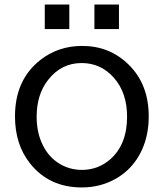

<svg xmlns="http://www.w3.org/2000/svg" viewBox="-20 -782 720 844"><path d="M176.8 -762.2H284.7V-654.3H176.8ZM395 -762.2H502.9V-654.3H395ZM341.3 -580.1Q461.9 -580.1 545.4 -498Q633.8 -411.6 633.8 -270.5Q633.8 -188 603.5 -122.1Q564.5 -37.6 484.9 5.9Q418.9 42 339.4 42Q195.8 42 111.8 -64Q45.9 -147 45.9 -270.5Q45.9 -431.6 158.2 -519Q236.8 -580.1 341.3 -580.1ZM338.9 -504.9Q249.5 -504.9 191.4 -430.7Q141.1 -366.7 141.1 -269Q141.1 -199.7 167 -146.5Q191.4 -95.2 235.8 -65.9Q282.7 -35.2 340.3 -35.2Q410.2 -35.2 463.4 -80.6Q538.6 -145.5 538.6 -269.5Q538.6 -374.5 480.5 -440.4Q423.3 -504.9 338.9 -504.9Z"/></svg>

Font: BIZ UDPGothic
Style: Regular
Weight: 400
Designer: TypeBank Co., Ltd.
Foundry: Morisawa Inc.
Version: Version 1.051